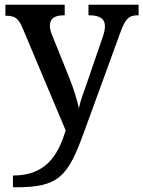

<svg xmlns="http://www.w3.org/2000/svg" viewBox="-20 -556 609 816"><path d="M35 190V240H46C229 240 268 197 338 3L490 -414C512 -476 527 -491 566 -491H569V-536H356V-491H359C403 -491 426 -477 426 -444C426 -433 423 -415 417 -400L350 -205C339 -173 322 -130 315 -95C310 -126 292 -182 273 -229L201 -408C195 -422 192 -435 192 -446C192 -478 213 -491 252 -491H255V-536H3V-489H6C42 -489 58 -479 75 -439L259 -2C226 109 171 190 35 190Z"/></svg>

Font: Noto Serif Tamil Medium
Style: Italic
Weight: 500
Italic angle: -12°
Designer: Indian Type Foundry, Tom Grace, and the Monotype Design Team
Foundry: Monotype Imaging Inc.
Version: Version 2.003